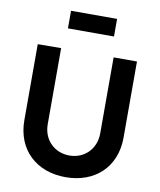

<svg xmlns="http://www.w3.org/2000/svg" viewBox="-101 -1023 928 1117"><g transform="rotate(10 363.0 -464.5)"><path d="M363 15C537 15 656 -97 656 -270V-720H518V-271C518 -178 451 -113 363 -113C277 -113 208 -176 208 -271V-720L70 -719V-270C70 -97 189 15 363 15ZM227 -840H499V-944H227Z"/></g></svg>

Font: Eudonet ExtraBold
Style: Regular
Weight: 800
Designer: Mikhail Sharanda
Foundry: Mikhail Sharanda
Version: Version 4.503;Glyphs 3.1.2 (3151)